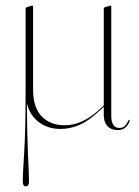

<svg xmlns="http://www.w3.org/2000/svg" viewBox="-20 -450 491 679"><path d="M70.5 -128.5V-419.5Q70.5 -423 74.5 -424.5L91 -429.5Q92 -430 94.5 -430Q97 -430 97 -427.5V-134Q97 -69 127.8 -38Q158.5 -7 208.5 -7Q239.5 -7 269 -20.2Q298.5 -33.5 324.5 -56.5L347 -77V-419.5Q347 -423 351 -424.5L367.5 -429.5Q368.5 -430 371 -430Q373.5 -430 373.5 -427.5V-41Q373.5 2.5 402 2.5Q415 2.5 421.8 -4.8Q428.5 -12 431.8 -19.2Q435 -26.5 436.5 -26.5Q439.5 -26.5 438.5 -23Q436.5 -12.5 425.8 -1.2Q415 10 396 10Q373 10 360 -4.2Q347 -18.5 347 -43V-72.5L326.5 -53.5Q292.5 -22 260.2 -8Q228 6 194 6Q149.5 6 117.8 -17.8Q86 -41.5 75 -84Q76 36.5 79.2 102.2Q82.5 168 82.5 193Q82.5 209 71.5 209Q60.5 209 60.5 193Q60.5 165.5 65.5 89.8Q70.5 14 70.5 -128.5Z"/></svg>

Font: Fraunces 144pt S000 Thin
Style: Regular
Weight: 100
Version: Version 1.000; ttfautohint (v1.8.3)